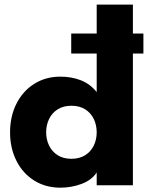

<svg xmlns="http://www.w3.org/2000/svg" viewBox="-20 -827 677 857"><path d="M24.9 -236.3Q24.9 -307.1 53.2 -363.8Q81.5 -420.4 132.6 -452.6Q183.6 -484.9 249.5 -484.9Q298.8 -484.9 340.6 -468.8Q382.3 -452.6 411.6 -416V-587.9H297.9V-677.2H411.6V-806.6H573.2V-677.2H620.1V-587.9H573.2V0H411.6V-57.1Q389.2 -22.9 344 -6.1Q298.8 10.7 249.5 10.7Q183.6 10.7 132.6 -21.2Q81.5 -53.2 53.2 -109.6Q24.9 -166 24.9 -236.3ZM298.8 -118.2Q335 -118.2 360.4 -134.3Q385.7 -150.4 398.7 -177.5Q411.6 -204.6 411.6 -236.3Q411.6 -268.6 398.7 -295.7Q385.7 -322.8 360.4 -338.9Q335 -355 298.8 -355Q262.7 -355 237.3 -338.9Q211.9 -322.8 199 -295.7Q186 -268.6 186 -236.3Q186 -204.6 199 -177.5Q211.9 -150.4 237.3 -134.3Q262.7 -118.2 298.8 -118.2Z"/></svg>

Font: Glacial Indifference
Style: Bold
Weight: 700
Designer: Alfredo Marco Pradil
Foundry: Alfredo Marco Pradil
Version: Version 1.312